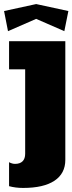

<svg xmlns="http://www.w3.org/2000/svg" viewBox="-30 -925 360 955"><path d="M9.8 -770 -9.8 -870.1 149.9 -904.8 310.1 -870.1 290 -770 149.9 -831.1ZM15.1 -720.2H294.9V-129.9Q294.9 -62 241 -26.1Q187 9.8 85 9.8Q46.9 9.8 15.1 1V-118.2Q30.3 -109.9 44.9 -109.9Q69.3 -109.9 82.3 -122.8Q95.2 -135.7 95.2 -160.2V-580.1H15.1Z"/></svg>

Font: Mikodacs
Style: Regular
Weight: 400
Designer: gluk (gluksza@wp.pl)
Foundry: gluk (gluksza@wp.pl)
Version: Version 0.28